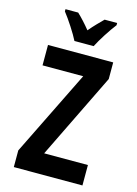

<svg xmlns="http://www.w3.org/2000/svg" viewBox="-137 -1007 774 1081"><g transform="rotate(15 250.0 -467.0)"><path d="M313 -774Q329 -806 357 -849.5Q385 -893 407 -921V-934H334Q315 -915 297 -896.5Q279 -878 256 -851Q217 -899 180 -934H106V-921Q129 -892 157.5 -848Q186 -804 201 -774ZM455 0V-119H200L443 -617V-714H63V-595H300L55 -97V0Z"/></g></svg>

Font: Noto Sans Mono UI Condensed
Style: Bold
Weight: 700
Width: 3
Designer: Monotype Design team
Foundry: Monotype Imaging Inc.
Version: 1.000